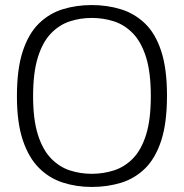

<svg xmlns="http://www.w3.org/2000/svg" viewBox="-20 -730 729 760"><path d="M343 10Q283 10 229.5 -7Q176 -24 135 -64.5Q94 -105 70.5 -174.5Q47 -244 47 -349Q47 -457 70 -527Q93 -597 134 -637Q175 -677 228.5 -693.5Q282 -710 343 -710Q404 -710 458 -693.5Q512 -677 553.5 -637.5Q595 -598 618 -528Q641 -458 641 -352Q641 -243 618 -173Q595 -103 554 -63Q513 -23 459 -6.5Q405 10 343 10ZM343 -42Q389 -42 431 -55.5Q473 -69 506 -102.5Q539 -136 558 -196Q577 -256 577 -349Q577 -444 558 -504Q539 -564 506 -598Q473 -632 431 -645.5Q389 -659 343 -659Q298 -659 256.5 -645.5Q215 -632 182 -598Q149 -564 130 -503.5Q111 -443 111 -349Q111 -257 130 -197Q149 -137 182 -103Q215 -69 256.5 -55.5Q298 -42 343 -42Z"/></svg>

Font: Georama Light
Style: Regular
Weight: 300
Designer: Jean-Baptiste Levee
Foundry: Production Type
Version: Version 1.000